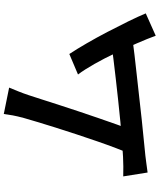

<svg xmlns="http://www.w3.org/2000/svg" viewBox="68 -890 863 1040"><g transform="rotate(-90 500.0 -369.5)"><path d="M546 -752Q537 -730 526.5 -704.5Q516 -679 505 -646Q496 -619 482 -575Q468 -531 451 -478.5Q434 -426 415.5 -370.5Q397 -315 379 -263Q361 -211 346 -168.5Q331 -126 320 -101L188 -96Q201 -128 218.5 -174Q236 -220 255 -275Q274 -330 293 -387.5Q312 -445 329 -499Q346 -553 359.5 -598Q373 -643 381 -671Q391 -708 395.5 -732.5Q400 -757 403 -781ZM728 -426Q755 -385 786 -331.5Q817 -278 847.5 -219.5Q878 -161 904.5 -107Q931 -53 948 -12L827 42Q811 -2 786 -59.5Q761 -117 732.5 -177Q704 -237 674 -290Q644 -343 617 -379ZM170 -135Q205 -137 254.5 -140.5Q304 -144 361 -149.5Q418 -155 478 -161.5Q538 -168 595 -174.5Q652 -181 700.5 -187Q749 -193 783 -198L811 -84Q775 -79 723.5 -73Q672 -67 612.5 -60.5Q553 -54 491 -47Q429 -40 370 -33.5Q311 -27 261 -22.5Q211 -18 177 -14Q158 -12 134 -8.5Q110 -5 86 -2L65 -134Q90 -133 118.5 -133.5Q147 -134 170 -135Z"/></g></svg>

Font: Noto Sans KR SemiBold
Style: Regular
Weight: 600
Designer: Ryoko NISHIZUKA  (kana, bopomofo & ideographs); Paul D. Hunt (Latin, Greek & Cyrillic); Sandoll Communications , Soo-you
Foundry: Adobe
Version: Version 2.004-H2;hotconv 1.0.118;makeotfexe 2.5.65603